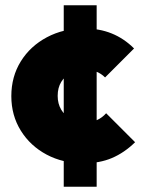

<svg xmlns="http://www.w3.org/2000/svg" viewBox="-20 -719 551 729"><path d="M297 -99Q219 -99 157 -132Q95 -165 59 -223Q23 -281 23 -354Q23 -428 59 -486Q95 -544 158 -577.5Q221 -611 299 -611Q357 -611 404 -592Q451 -573 489 -535L379 -425Q364 -440 344.5 -447.5Q325 -455 299 -455Q271 -455 248.5 -442.5Q226 -430 212.5 -408Q199 -386 199 -355Q199 -325 212.5 -302.5Q226 -280 249 -267Q272 -254 299 -254Q328 -254 348 -263Q368 -272 383 -289L493 -179Q452 -139 405 -119Q358 -99 297 -99ZM222 -10V-699H347V-10Z"/></svg>

Font: Outfit Thin ExtraBold
Style: Regular
Weight: 800
Version: Version 1.100;gftools[0.9.27]